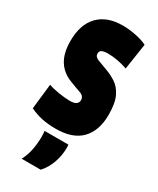

<svg xmlns="http://www.w3.org/2000/svg" viewBox="-196 -617 728 885"><g transform="rotate(30 168.0 -174.5)"><path d="M12 -19 27 -153Q48 -145 82.5 -139.5Q117 -134 143 -134Q166 -134 176 -142Q186 -150 186 -162Q186 -184 161 -192.5Q136 -201 103 -214Q56 -232 31.5 -271.5Q7 -311 7 -375Q7 -463 52.5 -510Q98 -557 181 -557Q216 -557 252.5 -549.5Q289 -542 312 -530L291 -392Q236 -411 186 -411Q167 -411 155.5 -406Q144 -401 144 -387Q144 -370 164 -362Q184 -354 215 -343Q243 -333 269.5 -316Q296 -299 313 -264.5Q330 -230 330 -168Q330 -83 285 -36.5Q240 10 151 10Q109 10 76 3Q43 -4 12 -19ZM84 208Q101 174 107 140.5Q113 107 113 76Q113 68 112.5 59.5Q112 51 111 44H238Q238 47 238.5 51Q239 55 239 59Q239 101 225 140.5Q211 180 185 208Z"/></g></svg>

Font: Georama ExtraCondensed ExtraBold
Style: Regular
Weight: 800
Width: 2
Designer: Jean-Baptiste Levee
Foundry: Production Type
Version: Version 1.000